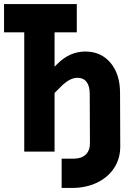

<svg xmlns="http://www.w3.org/2000/svg" viewBox="-20 -750 640 950"><path d="M285 180V35H345Q383 35 404 15Q425 -5 425 -41L424 -285Q424 -324 408.5 -344.5Q393 -365 363 -365Q325 -365 283 -323L250 -290V0H100V-590H0V-730H360V-590H250V-420L264 -434Q325 -495 402 -495Q480 -495 527 -439Q574 -383 574 -290L575 -25Q575 35 544.5 81.5Q514 128 459.5 154Q405 180 335 180Z"/></svg>

Font: JetBrains Mono Extra Bold
Style: Regular
Weight: 800
Monospace: yes
Designer: Philipp Nurullin, Konstantin Bulenkov
Foundry: JetBrains
Version: 2.002